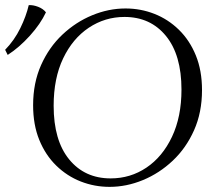

<svg xmlns="http://www.w3.org/2000/svg" viewBox="-20 -713 850 748"><path d="M469 -680Q528 -680 581.5 -659Q635 -638 677 -597Q719 -556 743 -497Q767 -438 767 -362Q767 -275 736 -205.5Q705 -136 653 -87Q601 -38 537 -11.5Q473 15 407 15Q348 15 294.5 -6Q241 -27 199 -68Q157 -109 133 -168Q109 -227 109 -303Q109 -390 140 -459.5Q171 -529 223 -578Q275 -627 339 -653.5Q403 -680 469 -680ZM411 -18Q488 -18 550.5 -60Q613 -102 650 -180Q687 -258 687 -364Q687 -499 626.5 -573Q566 -647 465 -647Q389 -647 326 -605Q263 -563 226 -485.5Q189 -408 189 -301Q189 -166 249.5 -92Q310 -18 411 -18ZM92 -693Q109 -694 128.5 -686.5Q148 -679 159 -665Q138 -620 96.5 -574Q55 -528 10 -499L0 -519Q36 -556 59 -603Q82 -650 92 -693Z"/></svg>

Font: Bona Nova
Style: Italic
Weight: 400
Italic angle: -4°
Designer: Mateusz Machalski
Foundry: Capitalics
Version: Version 4.001; ttfautohint (v1.8.3)